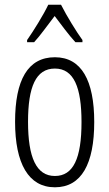

<svg xmlns="http://www.w3.org/2000/svg" viewBox="-20 -785 464 815"><path d="M239 -765H185C164 -721 123 -655 95 -615V-606H125C151 -634 184 -681 212 -717C241 -679 272 -636 300 -606H330V-615C307 -646 262 -719 239 -765ZM380 -267C380 -443 326 -542 213 -542C98 -542 44 -445 44 -268C44 -91 101 10 213 10C326 10 380 -90 380 -267ZM99 -268C99 -416 132 -494 213 -494C294 -494 326 -413 326 -267C326 -112 291 -38 213 -38C134 -38 99 -117 99 -268Z"/></svg>

Font: Noto Sans Thai Looped ExtraCondensed Light
Style: Regular
Weight: 300
Width: 2
Designer: Sasikarn Vongin, Ben Mitchell
Foundry: The Fontpad Ltd
Version: Version 1.001